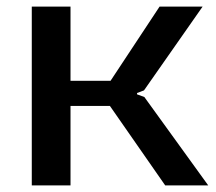

<svg xmlns="http://www.w3.org/2000/svg" viewBox="-20 -560 651 580"><path d="M76 -540H193V-316H314L462 -540H592L415 -287L394 -279V-275L416 -267L609 0H479L312 -240H193V0H76Z"/></svg>

Font: Encode Sans Wide
Style: Medium
Weight: 500
Designer: Pablo Impallari, Andres Torresi
Foundry: Pablo Impallari, Andres Torresi
Version: Version 1.000; ttfautohint (v1.00) -l 8 -r 50 -G 200 -x 14 -